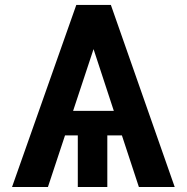

<svg xmlns="http://www.w3.org/2000/svg" viewBox="-20 -747 746 767"><path d="M284.8 -727.3H422.9L677.9 0H534.8L467 -206H408.7V0H290.8V-206H239.7L171.5 0H28.1ZM272 -304H434.7L353.7 -550.8Z"/></svg>

Font: Inter P Semi Bold
Style: Regular
Weight: 600
Designer: Rasmus Andersson
Foundry: rsms
Version: Version 3.018;git-588b23468